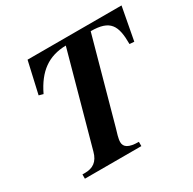

<svg xmlns="http://www.w3.org/2000/svg" viewBox="-149 -822 979 975"><g transform="rotate(-30 340.5 -334.5)"><path d="M681 -669H130L88 -484L113 -477C164 -583 232 -632 334 -634L186 -97C172 -45 141 -25 95 -25H80V0H411V-25C351 -25 328 -42 328 -71C328 -92 338 -121 345 -145L480 -634C594 -634 618 -588 618 -479L645 -477Z"/></g></svg>

Font: STIXGeneral
Style: Bold Italic
Weight: 700
Italic angle: -16.33°
Designer: MicroPress Inc., with final additions and corrections provided by Coen Hoffman, Elsevier (retired)
Version: Version 1.1.0